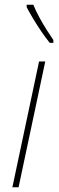

<svg xmlns="http://www.w3.org/2000/svg" viewBox="-20 -786 247 806"><path d="M32 0 144 -528H170L58 0ZM189 -606Q174 -624 154.5 -652.5Q135 -681 118 -709.5Q101 -738 92 -756V-766H120Q130 -741 145.5 -712.5Q161 -684 177 -659Q193 -634 204 -618V-606Z"/></svg>

Font: Noto Sans Thin
Style: Italic
Weight: 100
Italic angle: -12°
Designer: Monotype Design Team
Foundry: Monotype Imaging Inc.
Version: Version 2.013; ttfautohint (v1.8.4.7-5d5b)